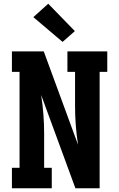

<svg xmlns="http://www.w3.org/2000/svg" viewBox="-20 -1011 640 1031"><path d="M44 0V-110H85V-625H44V-735H215L399 -234Q391 -286 387 -337.5Q383 -389 383 -441V-625H342V-735H556V-625H515V0H385L201 -501Q209 -449 213 -397.5Q217 -346 217 -294V-110H258V0ZM316 -786 159 -919 239 -991 382 -844Z"/></svg>

Font: Iosevka HT Extrabold Extended
Style: Regular
Weight: 800
Width: 7
Monospace: yes
Designer: Belleve Invis
Foundry: Belleve Invis
Version: Version 32.3.0; ttfautohint (v1.8.4)